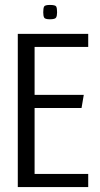

<svg xmlns="http://www.w3.org/2000/svg" viewBox="-20 -757 404 777"><path d="M52 -620H337V-567H120V-373H319L310 -320H120V-53H337V0H52ZM182 -679Q162 -679 158.5 -686Q155 -693 155 -707Q155 -724 158.5 -730.5Q162 -737 182 -737Q204 -737 207.5 -730.5Q211 -724 211 -707Q211 -693 207 -686Q203 -679 182 -679Z"/></svg>

Font: Smooch Sans Thin Medium
Style: Regular
Weight: 500
Version: Version 1.010